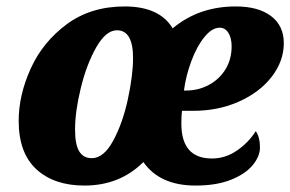

<svg xmlns="http://www.w3.org/2000/svg" viewBox="-20 -566 901 596"><path d="M38 -191Q38 -271 75.5 -353.5Q113 -436 187.5 -491Q262 -546 367 -546Q475 -546 516 -478Q597 -546 712 -546Q782 -546 821.5 -516Q861 -486 861 -432Q861 -377 824 -328.5Q787 -280 722.5 -251Q658 -222 580 -222H545Q543 -210 543 -182Q543 -74 638 -74Q680 -74 716 -99Q752 -124 774 -159Q787 -140 787 -108Q787 -81 764.5 -53.5Q742 -26 697 -8Q652 10 587 10Q476 10 425 -63Q352 10 242 10Q148 10 93 -40.5Q38 -91 38 -191ZM558 -285Q596 -285 628.5 -302.5Q661 -320 680 -351Q699 -382 699 -422Q699 -448 689 -464Q679 -480 662 -480Q638 -480 614.5 -451Q591 -422 574 -376.5Q557 -331 551 -285ZM393 -386Q393 -472 343 -472Q309 -472 279 -419.5Q249 -367 231 -293.5Q213 -220 213 -164Q213 -117 226 -96Q239 -75 265 -75Q302 -75 331.5 -129.5Q361 -184 377 -258.5Q393 -333 393 -386Z"/></svg>

Font: Noto Serif NarrowBlack
Style: Italic
Weight: 900
Width: 4
Italic angle: -12°
Designer: Monotype Design Team
Foundry: Monotype Imaging Inc.
Version: Version 1.001